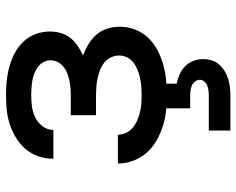

<svg xmlns="http://www.w3.org/2000/svg" viewBox="-94 -474 788 640"><g transform="rotate(-90 300.0 -154.0)"><path d="M303 8Q277 8 251 5.5Q225 3 200 -5Q175 -13 152 -26Q129 -39 111.5 -58.5Q94 -78 84.5 -103Q75 -128 75 -154Q75 -154 75 -154Q75 -154 75 -155H171Q171 -140 177.5 -127Q184 -114 195 -105Q206 -96 219 -90.5Q232 -85 246 -81.5Q260 -78 274 -77Q288 -76 303 -76Q317 -76 331 -77Q345 -78 359 -81Q373 -84 386 -89Q399 -94 410.5 -102.5Q422 -111 428.5 -124Q435 -137 435 -151Q435 -165 428.5 -178.5Q422 -192 410.5 -201Q399 -210 385.5 -215Q372 -220 357.5 -223Q343 -226 328.5 -227Q314 -228 300 -228H236V-312H300Q313 -312 325.5 -313Q338 -314 350.5 -316.5Q363 -319 375 -323.5Q387 -328 397 -336Q407 -344 413 -355.5Q419 -367 419 -380Q419 -380 419 -380Q419 -380 419 -380Q419 -392 413 -403Q407 -414 397 -421.5Q387 -429 375.5 -433.5Q364 -438 352 -440Q340 -442 327.5 -443Q315 -444 303 -444Q284 -444 265 -441.5Q246 -439 228.5 -430.5Q211 -422 199 -406Q187 -390 187 -371Q187 -371 187 -371Q187 -371 187 -370H91Q91 -371 91 -372Q91 -373 91 -373Q91 -398 99.5 -421.5Q108 -445 124 -463.5Q140 -482 161.5 -495Q183 -508 206 -515.5Q229 -523 253.5 -525.5Q278 -528 303 -528Q327 -528 351 -525.5Q375 -523 398.5 -516.5Q422 -510 443.5 -498.5Q465 -487 481.5 -469.5Q498 -452 506.5 -429Q515 -406 515 -381Q515 -363 510 -345.5Q505 -328 493.5 -313.5Q482 -299 467 -289Q452 -279 435 -271Q455 -264 473 -253Q491 -242 504.5 -226.5Q518 -211 524.5 -190.5Q531 -170 531 -149Q531 -123 521.5 -98Q512 -73 494.5 -54.5Q477 -36 453.5 -23.5Q430 -11 405 -4Q380 3 354.5 5.5Q329 8 303 8ZM185 220V148H300Q309 148 317.5 147Q326 146 334 143Q342 140 348 133.5Q354 127 354 118Q354 110 348.5 102.5Q343 95 334.5 91.5Q326 88 317.5 87Q309 86 300 86H259V0H341V41Q357 44 372.5 51Q388 58 399.5 69.5Q411 81 417 96.5Q423 112 423 129Q423 143 419 157Q415 171 405.5 182Q396 193 383.5 200.5Q371 208 357 212.5Q343 217 328.5 218.5Q314 220 300 220Z"/></g></svg>

Font: Iosevka SS04 Medium Extended
Style: Regular
Weight: 500
Width: 7
Monospace: yes
Designer: Belleve Invis
Foundry: Belleve Invis
Version: Version 19.0.0; ttfautohint (v1.8.4)